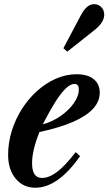

<svg xmlns="http://www.w3.org/2000/svg" viewBox="-20 -891 520 922"><path d="M149.5 10.5Q91.5 10.5 55.2 -33.2Q19 -77 19 -147Q19 -206.5 36.8 -263.2Q54.5 -320 86 -369Q117.5 -418 159.2 -455.2Q201 -492.5 249.2 -513.5Q297.5 -534.5 348 -534.5Q400.5 -534.5 429.8 -511Q459 -487.5 459 -446Q459 -404 426.8 -368.8Q394.5 -333.5 330 -305.5Q265.5 -277.5 169.5 -257Q152.5 -215.5 143.2 -177Q134 -138.5 134 -107.5Q134 -36.5 181.5 -36.5Q216 -36.5 254.8 -66Q293.5 -95.5 343.5 -160.5L364.5 -141Q258 10.5 149.5 10.5ZM185.5 -294Q230.5 -306 270 -333.2Q309.5 -360.5 334 -394.8Q358.5 -429 358.5 -461Q358.5 -488 338 -488Q318 -488 295 -465.5Q272 -443 247.2 -404Q222.5 -365 197 -316ZM303 -643 284.5 -659.5 369 -819Q397 -871 432 -871Q452.5 -871 466.5 -856.8Q480.5 -842.5 480.5 -820.5Q480.5 -803 469.5 -784.5Q458.5 -766 430.5 -744Z"/></svg>

Font: Libre Caslon Condensed
Style: Italic
Weight: 400
Italic angle: -22.583°
Designer: Pablo Impallari, Rodrigo Fuenzalida, Katja Schimmel, Ertekin Erdin
Foundry: Pablo Impallari, Rodrigo Fuenzalida
Version: Version 2.000;gftools[0.9.33]